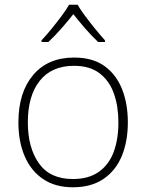

<svg xmlns="http://www.w3.org/2000/svg" viewBox="-20 -784 621 814"><path d="M522 -265Q522 -185 496.5 -123Q471 -61 419 -25.5Q367 10 289 10Q214 10 162.5 -25Q111 -60 84.5 -122Q58 -184 58 -265Q58 -392 120.5 -466Q183 -540 294 -540Q373 -540 423 -504Q473 -468 497.5 -406Q522 -344 522 -265ZM98 -265Q98 -158 145 -91.5Q192 -25 289 -25Q356 -25 399 -55.5Q442 -86 462 -140Q482 -194 482 -265Q482 -333 463 -387Q444 -441 402.5 -473Q361 -505 294 -505Q199 -505 148.5 -441.5Q98 -378 98 -265ZM309 -764Q321 -743 341.5 -715.5Q362 -688 384.5 -660.5Q407 -633 425 -613V-606H396Q369 -631 341 -663.5Q313 -696 291 -724Q269 -696 240.5 -663.5Q212 -631 185 -606H156V-613Q175 -633 197.5 -660.5Q220 -688 240.5 -715.5Q261 -743 273 -764Z"/></svg>

Font: Noto Sans Gujarati ExtraLight
Style: Regular
Weight: 200
Designer: Jelle Bosma - Monotype Design Team, Universal Thirst
Foundry: Monotype Imaging Inc.
Version: Version 2.106; ttfautohint (v1.8.4.7-5d5b)